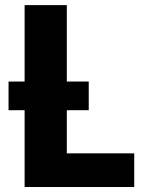

<svg xmlns="http://www.w3.org/2000/svg" viewBox="-20 -749 573 769"><path d="M247.6 -134.8H517.6V0H78.6V-307.6H14.2V-422.4H78.6V-728.5H247.6V-422.4H335.4V-307.6H247.6Z"/></svg>

Font: Lato-ExtraBold
Style: Regular
Weight: 500
Designer: Lukasz Dziedzic with Adam Twardoch and Botio Nikoltchev
Foundry: tyPoland Lukasz Dziedzic
Version: ""